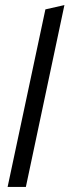

<svg xmlns="http://www.w3.org/2000/svg" viewBox="-20 -737 274 757"><path d="M10 0 159 -700 234 -717 82 0Z"/></svg>

Font: Red Hat Display
Style: Italic
Weight: 400
Italic angle: -12°
Designer: Pentagram, MCKL
Foundry: Pentagram, MCKL
Version: Version 1.023; ttfautohint (v1.8.3)